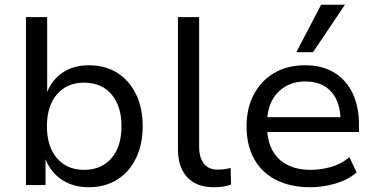

<svg xmlns="http://www.w3.org/2000/svg" viewBox="-20 -777 1585 806"><path d="M352 9Q288 9 240.5 -22Q193 -53 171 -109V0H89V-705H178V-391Q199 -443 244 -473Q289 -503 353 -503Q422 -503 472.5 -471Q523 -439 551 -381.5Q579 -324 579 -247Q579 -171 551 -113Q523 -55 472 -23Q421 9 352 9ZM333 -64Q406 -64 448 -113Q490 -162 490 -247Q490 -332 448 -381Q406 -430 333 -430Q261 -430 219 -381Q177 -332 177 -247Q177 -162 219 -113Q261 -64 333 -64Z M877 9Q805 9 766 -33Q727 -75 727 -151V-705H816V-160Q816 -130 825 -108.5Q834 -87 851 -76Q868 -65 892 -65Q907 -65 920.5 -66.5Q934 -68 948 -72L950 -2Q933 4 915.5 6.5Q898 9 877 9Z M1283 9Q1200 9 1139.5 -21.5Q1079 -52 1047 -109.5Q1015 -167 1015 -247Q1015 -322 1045 -379.5Q1075 -437 1130 -470Q1185 -503 1261 -503Q1333 -503 1383.5 -472Q1434 -441 1460.5 -385Q1487 -329 1487 -252V-223H1082V-285H1429L1410 -265Q1410 -347 1371.5 -391Q1333 -435 1261 -435Q1214 -435 1177.5 -413.5Q1141 -392 1121 -353Q1101 -314 1101 -258V-248Q1101 -188 1123 -147Q1145 -106 1186 -85Q1227 -64 1284 -64Q1325 -64 1367.5 -75.5Q1410 -87 1447 -117L1477 -53Q1439 -21 1386.5 -6Q1334 9 1283 9ZM1224 -558 1328 -757H1428L1294 -558Z"/></svg>

Font: Nunito Sans 8pt
Style: Regular
Weight: 400
Version: Version 3.101;gftools[0.9.27]